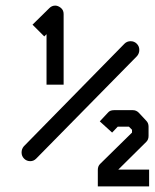

<svg xmlns="http://www.w3.org/2000/svg" viewBox="-20 -716 552 685"><path d="M207 -414H146V-594L138 -586L96 -628L156 -687Q165 -696 177 -696Q187 -696 197 -688Q207 -680 207 -666ZM424 -560Q433 -569 446 -569Q459 -569 468 -560Q477 -551 477 -538Q477 -525.5 469 -516L109 -150Q100 -141 88 -141Q75 -141 66 -150Q57 -159 57 -172Q57 -184.5 65 -194ZM512 -111V-51H329V-110Q329 -123 337 -131L451 -243V-253L440 -264H400L380 -243L336 -283L365 -314Q372 -323 387 -323H454Q466 -323 475 -314L502 -285Q510 -277 510 -264V-231Q510 -218 502 -210L402 -111Z"/></svg>

Font: IBM 3270 Semi-Condensed
Style: Condensed
Weight: 400
Monospace: yes
Version: Version 2.3.1